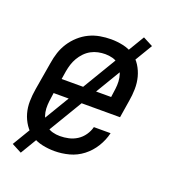

<svg xmlns="http://www.w3.org/2000/svg" viewBox="-123 -686 747 842"><g transform="rotate(20 250.0 -265.0)"><path d="M206 8Q177 8 149 2Q121 -4 98.5 -18.5Q76 -33 60.5 -56Q45 -79 37.5 -105.5Q30 -132 30.5 -161Q31 -190 36 -219L58 -349Q62 -375 70 -399.5Q78 -424 92.5 -446.5Q107 -469 127.5 -487.5Q148 -506 172 -517.5Q196 -529 222 -533.5Q248 -538 273 -538Q301 -538 329 -532Q357 -526 379.5 -511Q402 -496 416.5 -473Q431 -450 438 -423.5Q445 -397 444.5 -368Q444 -339 439 -311L426 -230H116L113 -208Q110 -190 109 -172.5Q108 -155 111 -138.5Q114 -122 122 -107Q130 -92 142.5 -81.5Q155 -71 171.5 -66.5Q188 -62 206 -62Q226 -62 246.5 -66.5Q267 -71 285 -82.5Q303 -94 315.5 -112Q328 -130 333 -150H411Q403 -116 384 -85Q365 -54 336.5 -32Q308 -10 274 -1Q240 8 206 8ZM128 -300H359L362 -322Q365 -340 366 -357.5Q367 -375 364 -391.5Q361 -408 354 -423Q347 -438 334.5 -448.5Q322 -459 305.5 -463.5Q289 -468 271 -468Q255 -468 238 -464.5Q221 -461 205.5 -452.5Q190 -444 177.5 -431Q165 -418 156 -402.5Q147 -387 142 -371Q137 -355 134 -338ZM70 65 24 41 405 -595 451 -571Z"/></g></svg>

Font: Iosevka Curly Oblique
Style: Regular
Weight: 400
Italic angle: -9°
Monospace: yes
Designer: Belleve Invis
Foundry: Belleve Invis
Version: Version 11.1.0; ttfautohint (v1.8.3)